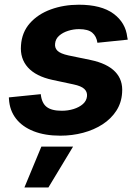

<svg xmlns="http://www.w3.org/2000/svg" viewBox="-20 -573 600 826"><path d="M239.5 10.7Q173.2 10.7 124.5 -8.5Q75.8 -27.7 48.6 -63Q21.4 -98.3 18.6 -146.6Q18.4 -148.7 18.3 -150.4Q18.2 -152.1 18.2 -154L155.4 -167.9Q159.3 -129.8 180.5 -113.2Q201.7 -96.5 245.9 -96.5Q272.8 -96.5 296.8 -104Q320.8 -111.5 336.7 -125.4Q352.5 -139.4 354.3 -159.1Q356.1 -177.8 342.7 -190.4Q329.3 -203 296.3 -209.9L205.5 -229.3Q134.2 -244.8 100 -282.9Q65.8 -321.1 70.3 -377.5Q73.9 -434 108.6 -473.2Q143.3 -512.3 198.7 -532.5Q254.1 -552.7 319.1 -552.7Q415.7 -552.7 468.1 -514.2Q520.6 -475.6 527.5 -412.9Q528.1 -410.4 528.7 -407.7Q529.3 -405.1 529.5 -402.4L399.1 -389Q395.1 -417 376.9 -432.4Q358.7 -447.7 319.8 -447.7Q296.1 -447.7 273.1 -440.4Q250.1 -433.2 234.5 -419.4Q218.8 -405.6 217 -385.2Q214.8 -366.9 227.4 -354.5Q240.1 -342.1 274.4 -334.6L369.3 -315Q440.9 -300.1 475.3 -264.5Q509.8 -229 505.3 -173.8Q502.6 -130.4 480.2 -96.1Q457.8 -61.8 420.9 -37.9Q384 -14.1 337.3 -1.7Q290.6 10.7 239.5 10.7ZM85 233.6 158 57.6H294.4L188.2 233.6Z"/></svg>

Font: Inter Variable
Style: Italic
Weight: 400
Italic angle: -9.39999°
Designer: Rasmus Andersson
Foundry: rsms
Version: Version 4.001;git-9221beed3